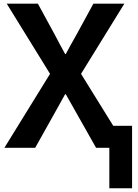

<svg xmlns="http://www.w3.org/2000/svg" viewBox="-20 -806 750 1047"><path d="M3.9 0 252.9 -403.3 16.6 -786.1H186.5L276.4 -621.1Q287.1 -600.6 306.6 -564Q326.2 -527.3 335 -511.7H338.9Q358.4 -548.8 399.4 -621.1L489.3 -786.1H658.2L421.9 -403.3L671.9 0H503.9L402.3 -179.7Q348.6 -275.4 338.9 -292H335Q274.4 -182.6 272.5 -179.7L171.9 0ZM576.2 -120.1H700.2V220.7H576.2Z"/></svg>

Font: Gothic A1 ExtraBold
Style: Regular
Weight: 800
Designer: HanYang I&C Co.,Ltd.
Foundry: HanYang I&C Co.,Ltd.
Version: Version 2.50